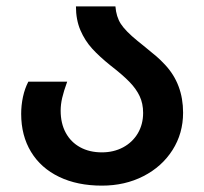

<svg xmlns="http://www.w3.org/2000/svg" viewBox="-20 -570 640 603"><path d="M46.5 -212.5Q46.5 -239.5 52.2 -266Q58 -292.5 69 -313.5H191Q180 -283 175.2 -262.2Q170.5 -241.5 170.5 -222.5Q170.5 -182.5 186.5 -153Q202.5 -123.5 231.8 -107.5Q261 -91.5 300 -91.5Q337 -91.5 366.5 -107.2Q396 -123 412.8 -151.2Q429.5 -179.5 429.5 -215.5Q429.5 -245 418.5 -268.2Q407.5 -291.5 386.2 -313.2Q365 -335 327.5 -364Q292.5 -392 269.5 -417.2Q246.5 -442.5 232.5 -475.2Q218.5 -508 218.5 -550H342.5Q345 -517.5 359.5 -495Q374 -472.5 412 -441.5L430 -427Q459 -403.5 471.5 -392.8Q484 -382 498.5 -366.5Q555 -306 555 -216Q555 -151 521.8 -98.8Q488.5 -46.5 430.5 -16.8Q372.5 13 300 13Q223 13 165.8 -14.5Q108.5 -42 77.5 -93Q46.5 -144 46.5 -212.5Z"/></svg>

Font: JuliaMono ExtraBold
Style: Regular
Weight: 800
Monospace: yes
Designer: cormullion
Foundry: corm
Version: Version 0.055; ttfautohint (v1.8.4)